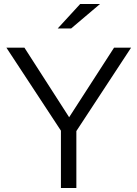

<svg xmlns="http://www.w3.org/2000/svg" viewBox="-20 -938 686 958"><path d="M12 0ZM284 0V-286L12 -700H102L325 -353L549 -700H634L361 -284V0ZM380 -918H479L335 -796H268Z"/></svg>

Font: Red Hat Text
Style: Regular
Weight: 400
Designer: Pentagram / MCKL
Foundry: Pentagram / MCKL
Version: Version 1.005; Red Hat Text